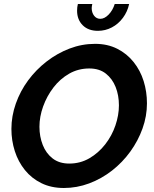

<svg xmlns="http://www.w3.org/2000/svg" viewBox="-20 -934 769 959"><path d="M299 5Q236 5 187 -19Q138 -43 104.5 -84.5Q71 -126 54 -179Q37 -232 37 -290Q37 -354 59 -416.5Q81 -479 120.5 -532.5Q160 -586 213 -627Q266 -668 327.5 -691.5Q389 -715 455 -715Q517 -715 565.5 -690.5Q614 -666 647.5 -624Q681 -582 697.5 -529Q714 -476 714 -418Q714 -354 692 -292.5Q670 -231 631 -177Q592 -123 539.5 -82Q487 -41 425.5 -18Q364 5 299 5ZM326 -117Q381 -117 426.5 -143.5Q472 -170 505.5 -213Q539 -256 556.5 -307.5Q574 -359 574 -408Q574 -458 557.5 -499.5Q541 -541 508.5 -566.5Q476 -592 426 -592Q371 -592 325.5 -566Q280 -540 247 -497Q214 -454 195.5 -402.5Q177 -351 177 -301Q177 -252 193.5 -210Q210 -168 243 -142.5Q276 -117 326 -117ZM481 -840Q502 -840 522.5 -861Q543 -882 553 -914H625Q617 -876 594 -845Q571 -814 538.5 -797Q506 -780 469 -780Q421 -780 393 -808Q365 -836 365 -881Q365 -890 366 -898Q367 -906 369 -914H441Q440 -909 439 -904Q438 -899 438 -894Q438 -871 450 -855.5Q462 -840 481 -840Z"/></svg>

Font: Raleway Thin
Style: Bold Italic
Weight: 700
Italic angle: -12°
Version: Version 4.026